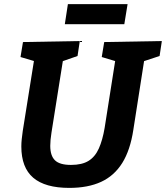

<svg xmlns="http://www.w3.org/2000/svg" viewBox="-20 -904 809 936"><path d="M318 12Q200 12 142 -37.5Q84 -87 84 -190Q84 -207 86 -226Q88 -245 91 -266L148 -623L161 -602L80 -626L92 -699L369 -704L358 -631L272 -601L289 -623L231 -258Q228 -239 226.5 -223Q225 -207 225 -193Q225 -145 248 -122.5Q271 -100 326 -100Q380 -100 412 -120Q444 -140 462 -180.5Q480 -221 490 -280L544 -623L559 -601L476 -626L488 -699L769 -704L758 -631L667 -601L685 -623L630 -271Q615 -172 576 -109.5Q537 -47 473 -17.5Q409 12 318 12ZM296 -786 311 -884H602L586 -786Z"/></svg>

Font: Bitter Thin
Style: Bold Italic
Weight: 700
Italic angle: -9°
Version: Version 3.021